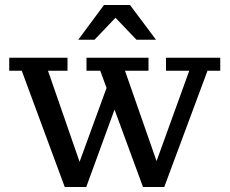

<svg xmlns="http://www.w3.org/2000/svg" viewBox="-20 -745 918 768"><path d="M552 3 381 -462H326V-514H574V-462H480L619 -64H593L737 -462H644V-514H861V-462H810L637 3ZM239 3 67 -462H17V-514H250V-462H172L310 -64H286L428 -453L455 -353L325 3ZM293 -586 396 -725H500L604 -586H526L419 -698H465L358 -586Z"/></svg>

Font: Montagu Slab 24pt
Style: Regular
Weight: 400
Designer: Florian Karsten
Foundry: Florian Karsten
Version: Version 1.000